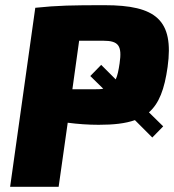

<svg xmlns="http://www.w3.org/2000/svg" viewBox="-20 -720 671 740"><path d="M626 -462C651 -643 581 -700 383 -700C260 -700 202 -699 116 -690L19 0H206L241 -247C279 -242 320 -239 360 -239C418 -239 463 -244 500 -257L567 -190L609 -233L554 -287C593 -321 614 -376 626 -462ZM370 -470 328 -427 378 -378C368 -376 357 -376 345 -376H259L285 -563H378C437 -563 451 -544 441 -476C437 -449 433 -429 426 -414Z"/></svg>

Font: Exo 2 Extra Bold
Style: Italic
Weight: 800
Italic angle: -8°
Designer: Natanael Gama
Version: Version 1.001;PS 001.001;hotconv 1.0.88;makeotf.lib2.5.64775